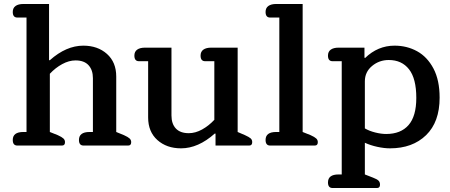

<svg xmlns="http://www.w3.org/2000/svg" viewBox="-20 -730 2259 963"><path d="M44 -28Q44 -68 97 -68H113V-642H67Q44 -642 44 -670Q44 -690 58 -700Q72 -710 97 -710H226V-428H230Q312 -501 398 -501Q470 -501 516.5 -459.5Q563 -418 563 -346V-68L602 -52Q622 -43 630 -35.5Q638 -28 638 -17Q638 0 623 0H399Q376 0 376 -28Q376 -68 429 -68H446V-338Q446 -379 424 -403Q402 -427 359 -427Q326 -427 292 -408.5Q258 -390 230 -360V-68L270 -52Q290 -43 298 -35.5Q306 -28 306 -17Q306 0 291 0H67Q44 0 44 -28Z M723 -141V-423H677Q654 -423 654 -451Q654 -471 668 -481Q682 -491 707 -491H840V-151Q840 -109 862 -85.5Q884 -62 927 -62Q960 -62 993.5 -80.5Q1027 -99 1055 -129V-423H1009Q986 -423 986 -451Q986 -471 1000 -481Q1014 -491 1039 -491H1172V-68L1209 -52Q1229 -43 1237 -36Q1245 -29 1245 -17Q1245 0 1230 0H1061V-60H1057Q974 14 888 14Q816 14 769.5 -27.5Q723 -69 723 -141Z M1312 -28Q1312 -68 1365 -68H1381V-642H1335Q1312 -642 1312 -670Q1312 -690 1326 -700Q1340 -710 1365 -710H1498V-68L1538 -52Q1558 -43 1566 -35.5Q1574 -28 1574 -17Q1574 0 1559 0H1335Q1312 0 1312 -28Z M1625 185Q1625 145 1678 145H1694V-423H1648Q1625 -423 1625 -451Q1625 -471 1639 -481Q1653 -491 1678 -491H1808V-441L1811 -439Q1875 -501 1959 -501Q2021 -501 2072 -473Q2123 -445 2154 -386.5Q2185 -328 2185 -240Q2185 -118 2117 -52Q2049 14 1936 14Q1907 14 1872.5 6.5Q1838 -1 1810 -14V145L1851 161Q1872 169 1879 176.5Q1886 184 1886 196Q1886 213 1871 213H1648Q1625 213 1625 185ZM2068 -239Q2068 -336 2031.5 -382.5Q1995 -429 1930 -429Q1882 -429 1846 -399Q1810 -369 1810 -322V-86Q1832 -73 1862 -65.5Q1892 -58 1917 -58Q1990 -58 2029 -102.5Q2068 -147 2068 -239Z"/></svg>

Font: Maitree SemiBold
Style: Regular
Weight: 600
Designer: CadsonDemak Team
Foundry: CadsonDemak
Version: Version 1.001